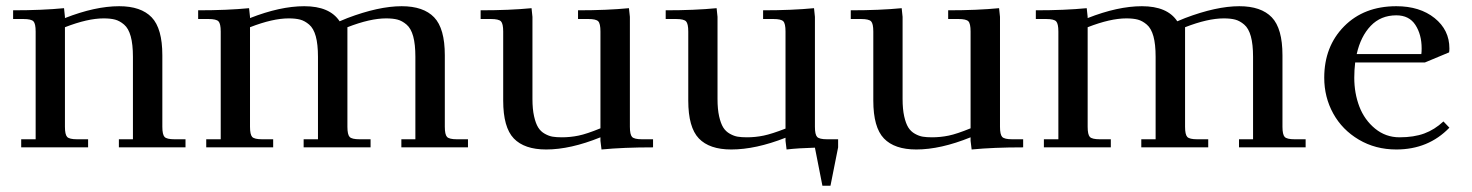

<svg xmlns="http://www.w3.org/2000/svg" viewBox="-20 -472 4714 615"><path d="M22 -411.1V-439Q115.2 -439 185.1 -445.8L188 -418V-414.1Q284.7 -452.1 361.8 -452.1Q431.6 -452.1 465.8 -416.5Q500 -380.9 500 -294.9V-65.9Q500 -41 507.1 -33.4Q514.2 -25.9 539.1 -25.9H574.2V0H360.8V-25.9H405.8V-290Q405.8 -330.1 398.7 -355.7Q391.6 -381.3 377.4 -393.3Q363.3 -405.3 348.6 -409.2Q334 -413.1 312 -413.1Q260.7 -413.1 188 -384.8V-65.9Q188 -41 195.1 -33.4Q202.1 -25.9 227.1 -25.9H262.2V0H47.9V-25.9H94.2V-371.1Q94.2 -396 87.2 -403.6Q80.1 -411.1 55.2 -411.1Z M614.7 -411.1V-439Q708 -439 777.8 -445.8L780.8 -418V-414.1Q877.4 -452.1 954.6 -452.1Q1036.1 -452.1 1067.9 -403.8L1092.8 -414.1Q1192.9 -452.1 1266.6 -452.1Q1336.4 -452.1 1370.6 -416.5Q1404.8 -380.9 1404.8 -294.9V-65.9Q1404.8 -41 1411.9 -33.4Q1418.9 -25.9 1443.8 -25.9H1479V0H1265.6V-25.9H1310.5V-290Q1310.5 -330.1 1303.5 -355.7Q1296.4 -381.3 1282.2 -393.3Q1268.1 -405.3 1253.4 -409.2Q1238.8 -413.1 1216.8 -413.1Q1165.5 -413.1 1092.8 -384.8V-65.9Q1092.8 -41 1099.9 -33.4Q1106.9 -25.9 1131.8 -25.9H1167V0H952.6V-25.9H998.5V-290Q998.5 -330.1 991.5 -355.7Q984.4 -381.3 970.2 -393.3Q956.1 -405.3 941.4 -409.2Q926.8 -413.1 904.8 -413.1Q853.5 -413.1 780.8 -384.8V-65.9Q780.8 -41 787.8 -33.4Q794.9 -25.9 819.8 -25.9H855V0H640.6V-25.9H687V-371.1Q687 -396 679.9 -403.6Q672.9 -411.1 647.9 -411.1Z M1519.5 -411.1V-439Q1612.8 -439 1682.6 -445.8L1685.5 -418V-154.8Q1685.5 -122.6 1690.7 -99.6Q1695.8 -76.7 1703.9 -63.7Q1711.9 -50.8 1725.1 -43.5Q1738.3 -36.1 1750.2 -34.2Q1762.2 -32.2 1779.8 -32.2Q1806.6 -32.2 1833 -37.6Q1859.4 -43 1903.3 -61V-371.1Q1903.3 -396.5 1896.2 -403.8Q1889.2 -411.1 1864.7 -411.1H1831.5V-439Q1924.8 -439 1994.6 -445.8L1997.6 -418V-65.9Q1997.6 -41 2004.6 -33.4Q2011.7 -25.9 2036.6 -25.9H2071.8V0Q1977.1 0 1906.7 6.8L1903.3 -21V-32.2Q1807.1 6.8 1729.5 6.8Q1659.7 6.8 1625.7 -28.6Q1591.8 -64 1591.8 -149.9V-371.1Q1591.8 -396 1584.7 -403.6Q1577.6 -411.1 1552.7 -411.1Z M2112.3 -411.1V-439Q2205.6 -439 2275.4 -445.8L2278.3 -418V-154.8Q2278.3 -122.6 2283.4 -99.6Q2288.6 -76.7 2296.6 -63.7Q2304.7 -50.8 2317.9 -43.5Q2331.1 -36.1 2343 -34.2Q2355 -32.2 2372.6 -32.2Q2399.4 -32.2 2425.8 -37.6Q2452.1 -43 2496.1 -60.1V-371.1Q2496.1 -396.5 2489 -403.8Q2481.9 -411.1 2457.5 -411.1H2424.3V-439Q2517.6 -439 2587.4 -445.8L2590.3 -418V-65.9Q2590.3 -41 2597.4 -33.4Q2604.5 -25.9 2629.4 -25.9H2664.6V0L2640.1 123H2614.3L2590.3 1Q2537.1 2.4 2499.5 6.8L2496.1 -21V-30.8Q2400.4 6.8 2322.3 6.8Q2252.4 6.8 2218.5 -28.6Q2184.6 -64 2184.6 -149.9V-371.1Q2184.6 -396 2177.5 -403.6Q2170.4 -411.1 2145.5 -411.1Z M2705.1 -411.1V-439Q2798.3 -439 2868.2 -445.8L2871.1 -418V-154.8Q2871.1 -122.6 2876.2 -99.6Q2881.3 -76.7 2889.4 -63.7Q2897.5 -50.8 2910.6 -43.5Q2923.8 -36.1 2935.8 -34.2Q2947.8 -32.2 2965.3 -32.2Q2992.2 -32.2 3018.6 -37.6Q3044.9 -43 3088.9 -61V-371.1Q3088.9 -396.5 3081.8 -403.8Q3074.7 -411.1 3050.3 -411.1H3017.1V-439Q3110.4 -439 3180.2 -445.8L3183.1 -418V-65.9Q3183.1 -41 3190.2 -33.4Q3197.3 -25.9 3222.2 -25.9H3257.3V0Q3162.6 0 3092.3 6.8L3088.9 -21V-32.2Q2992.7 6.8 2915 6.8Q2845.2 6.8 2811.3 -28.6Q2777.3 -64 2777.3 -149.9V-371.1Q2777.3 -396 2770.3 -403.6Q2763.2 -411.1 2738.3 -411.1Z M3297.9 -411.1V-439Q3391.1 -439 3460.9 -445.8L3463.9 -418V-414.1Q3560.5 -452.1 3637.7 -452.1Q3719.2 -452.1 3751 -403.8L3775.9 -414.1Q3876 -452.1 3949.7 -452.1Q4019.5 -452.1 4053.7 -416.5Q4087.9 -380.9 4087.9 -294.9V-65.9Q4087.9 -41 4095 -33.4Q4102.1 -25.9 4127 -25.9H4162.1V0H3948.7V-25.9H3993.7V-290Q3993.7 -330.1 3986.6 -355.7Q3979.5 -381.3 3965.3 -393.3Q3951.2 -405.3 3936.5 -409.2Q3921.9 -413.1 3899.9 -413.1Q3848.6 -413.1 3775.9 -384.8V-65.9Q3775.9 -41 3783 -33.4Q3790 -25.9 3814.9 -25.9H3850.1V0H3635.7V-25.9H3681.6V-290Q3681.6 -330.1 3674.6 -355.7Q3667.5 -381.3 3653.3 -393.3Q3639.2 -405.3 3624.5 -409.2Q3609.9 -413.1 3587.9 -413.1Q3536.6 -413.1 3463.9 -384.8V-65.9Q3463.9 -41 3470.9 -33.4Q3478 -25.9 3502.9 -25.9H3538.1V0H3323.7V-25.9H3370.1V-371.1Q3370.1 -396 3363 -403.6Q3356 -411.1 3331.1 -411.1Z M4221.7 -223.1Q4221.7 -323.2 4285.4 -387.7Q4349.1 -452.1 4452.6 -452.1Q4527.8 -452.1 4575.2 -414.1Q4622.6 -376 4622.6 -316.9Q4622.6 -308.1 4621.6 -304.2L4544.4 -272H4320.8Q4317.9 -247.6 4317.9 -223.1Q4317.9 -173.3 4334.2 -130.6Q4350.6 -87.9 4384.5 -60.1Q4418.5 -32.2 4462.9 -32.2Q4508.8 -32.2 4542 -44.4Q4575.2 -56.6 4603.5 -83L4622.6 -63Q4555.2 6.8 4452.6 6.8Q4385.7 6.8 4332.5 -24.7Q4279.3 -56.2 4250.5 -108.4Q4221.7 -160.6 4221.7 -223.1ZM4325.7 -298.8H4532.7Q4533.7 -304.7 4533.7 -316.9Q4533.7 -361.3 4513.7 -392.1Q4493.7 -422.9 4452.6 -422.9Q4402.8 -422.9 4370.6 -389.2Q4338.4 -355.5 4325.7 -298.8Z"/></svg>

Font: Dihjauti S
Style: Bold
Weight: 700
Designer: T. Christopher White
Version: Version 3.0.0